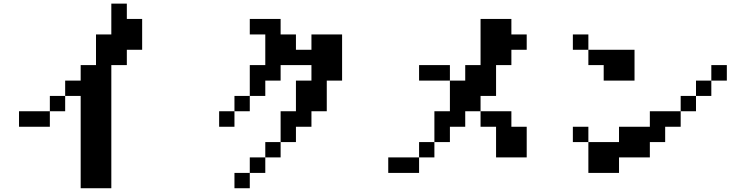

<svg xmlns="http://www.w3.org/2000/svg" viewBox="-20 -879 4040 1040"><path d="M83 -192.4V-276.4H250V-192.4ZM333 -359.4V-276.4H250V-359.4ZM333 -359.4V-442.4H417V-526.4H500V-692.4H583V-859.4H667V-776.4H750V-609.4H667V-526.4H583V140.6H417V-359.4Z M1167 -192.4V-276.4H1250V-192.4ZM1500 -109.4V-26.4H1417V-109.4ZM1500 -109.4V-276.4H1583V-442.4H1667V-526.4H1500V-442.4H1417V-359.4H1333V-526.4H1417V-692.4H1333V-776.4H1500V-692.4H1583V-609.4H1667V-692.4H1833V-442.4H1750V-276.4H1667V-192.4H1583V-109.4ZM1417 -26.4V57.6H1333V-26.4ZM1333 57.6V140.6H1250V57.6ZM1333 -359.4V-276.4H1250V-359.4Z M2250 -442.4V-526.4H2417V-442.4ZM2583 -276.4H2500V-192.4H2417V-109.4H2333V-276.4H2417V-442.4H2500V-526.4H2583V-776.4H2750V-692.4H2833V-609.4H2750V-526.4H2667V-359.4H2583ZM2583 -276.4H2750V-192.4H2833V-26.4H2667V-192.4H2583ZM2333 -109.4V-26.4H2250V-109.4ZM2250 -26.4V57.6H2083V-26.4Z M3083 -609.4V-692.4H3167V-609.4ZM3083 -109.4V-192.4H3167V-109.4ZM3167 -609.4H3417V-442.4H3250V-526.4H3167ZM3833 -442.4V-359.4H3750V-276.4H3667V-192.4H3583V-109.4H3500V-26.4H3333V57.6H3167V-109.4H3333V-192.4H3500V-276.4H3667V-359.4H3750V-442.4ZM3833 -442.4V-526.4H3917V-442.4Z"/></svg>

Font: KH Dot Dougenzaka 12
Style: Regular
Weight: 400
Designer: Original version for X68000 by Keitarou Hiraki (http://hp.vector.co.jp/authors/VA000874/) / TrueType conversion by Homem
Version: Version 1.00.20150527